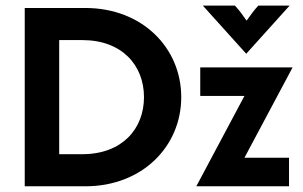

<svg xmlns="http://www.w3.org/2000/svg" viewBox="-20 -653 1061 673"><path d="M843.1 -464.6 995.1 -633.3H885.4C870.1 -616.7 858.3 -600.7 844.4 -580.6C830.6 -600.7 818.8 -616.7 803.5 -633.3H691ZM66.7 0H279.2C478.5 0 615.3 -139.6 615.3 -312.5C615.3 -485.4 478.5 -625 279.2 -625H66.7ZM187.5 -112.5V-512.5H268.1C408.3 -512.5 484.7 -423.6 484.7 -312.5C484.7 -201.4 408.3 -112.5 268.1 -112.5ZM668.1 0H993.1V-100H836.8L1005.6 -416.7H681.9V-316.7H836.8Z"/></svg>

Font: Afacad
Style: Bold
Weight: 700
Designer: Kristian Moeller
Foundry: Dicotype
Version: Version 1.000